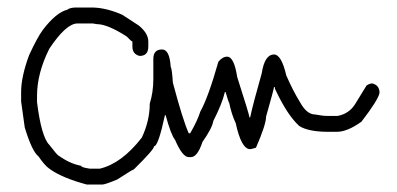

<svg xmlns="http://www.w3.org/2000/svg" viewBox="-20 -495 1073 519"><path d="M181.6 -474.6H232.4Q268.1 -473.6 310.5 -455.1L355.5 -425.8Q380.9 -404.8 380.9 -382.8V-369.1Q380.9 -343.8 357.4 -343.8Q337.9 -348.6 337.9 -369.1V-382.8Q335.4 -382.8 322.3 -396.5Q270.5 -429.7 242.2 -429.7L230.5 -431.6H189.5Q158.7 -431.6 113.3 -363.3Q80.1 -296.9 80.1 -236.3V-218.8Q91.8 -125 113.3 -103.5Q135.7 -74.2 138.7 -74.2Q169.4 -52.2 199.2 -46.9Q199.2 -42.5 222.7 -39.1H250Q309.1 -53.2 363.3 -123Q384.8 -168.5 384.8 -214.8Q394.5 -246.1 394.5 -281.2V-335.9Q394.5 -361.3 418 -361.3Q438.5 -361.3 441.4 -314.5Q444.8 -309.6 447.3 -271.5Q474.6 -168.9 490.2 -134.8H494.1Q513.7 -168.5 521.5 -193.4Q543 -231.9 570.3 -328.1Q581.5 -341.8 593.8 -341.8Q612.8 -341.8 621.1 -287.1Q654.3 -183.6 654.3 -177.7H656.2Q664.1 -214.8 687.5 -296.9Q695.3 -347.7 720.7 -347.7Q740.7 -347.7 753.9 -291Q772.5 -248.5 791 -218.8Q809.1 -185.5 832 -185.5Q851.6 -181.6 867.2 -181.6H892.6Q923.3 -187.5 939.5 -212.9L970.7 -263.7Q979 -269.5 986.3 -269.5Q1005.9 -264.6 1005.9 -244.1Q1002.9 -225.6 957 -166Q918.9 -138.7 890.6 -138.7H867.2Q814 -138.7 789.1 -154.3Q757.8 -182.6 726.6 -248Q722.7 -254.4 722.7 -259.8H720.7Q720.7 -255.4 699.2 -179.7Q699.2 -158.2 671.9 -95.7Q659.2 -91.8 656.2 -91.8Q632.3 -91.8 617.2 -162.1Q606 -185.5 599.6 -216.8Q598.1 -217.3 589.8 -246.1H587.9Q580.1 -213.9 556.6 -168Q553.7 -148.9 527.3 -111.3Q513.7 -70.3 496.1 -70.3H490.2Q473.1 -70.3 453.1 -117.2Q442.4 -129.9 427.7 -183.6H425.8Q407.7 -99.6 396.5 -99.6Q396.5 -90.8 341.8 -37.1Q338.9 -37.1 296.9 -9.8Q264.2 3.9 255.9 3.9H214.8Q146 -14.6 113.3 -39.1Q101.1 -47.4 84 -72.3Q66.4 -85.9 46.9 -150.4L37.1 -220.7V-246.1Q37.1 -287.6 58.6 -345.7Q80.1 -392.6 95.7 -414.1Q131.8 -461.4 162.1 -468.8Q167.5 -473.6 181.6 -474.6Z"/></svg>

Font: CEF Fonts CJK
Style: Regular
Weight: 400
Designer: PartyBoss (派对大魔王)
Version: Release 2.25